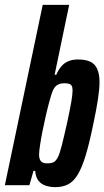

<svg xmlns="http://www.w3.org/2000/svg" viewBox="-30 -763 430 791"><path d="M197 8Q177 8 158.5 2Q140 -4 128.5 -18.5Q117 -33 115 -59H108L91 0H-10L146 -743H255L195 -455H202Q211 -476 223 -490Q235 -504 252 -511Q269 -518 291 -518Q322 -518 341.5 -509Q361 -500 370.5 -479Q380 -458 380 -424Q380 -397 373.5 -354Q367 -311 355 -255Q339 -176 323.5 -124.5Q308 -73 290.5 -44Q273 -15 250.5 -3.5Q228 8 197 8ZM164 -90Q180 -90 190 -94.5Q200 -99 208 -114.5Q216 -130 224.5 -163.5Q233 -197 246 -255Q258 -310 263.5 -342Q269 -374 269 -390Q269 -404 265 -410Q261 -416 253.5 -418Q246 -420 234 -420Q223 -420 213.5 -416.5Q204 -413 197 -405Q190 -397 185 -383Q181 -372 174 -347Q167 -322 159.5 -289.5Q152 -257 145.5 -224.5Q139 -192 135 -165.5Q131 -139 131 -126Q131 -108 138.5 -99Q146 -90 164 -90Z"/></svg>

Font: Saira ExtraCondensed
Style: Bold Italic
Weight: 700
Width: 2
Italic angle: -12°
Designer: Hector Gatti with collaboration of the Omnibus-Type team
Foundry: Omnibus-Type
Version: Version 1.101